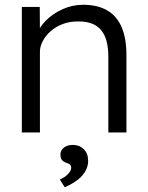

<svg xmlns="http://www.w3.org/2000/svg" viewBox="-20 -554 617 803"><path d="M71.3 0V-525H146.3L147 -412.6L132 -403.7Q142.4 -438.3 171.7 -467.8Q201.1 -497.3 241.9 -515.6Q282.7 -534 327.1 -534Q386.8 -534 427.1 -511.3Q467.4 -488.7 488.1 -441.8Q508.8 -395 508.8 -322.7V0H433.1V-318.1Q433.1 -369.1 418.6 -402.2Q404 -435.2 375.2 -450.4Q346.3 -465.6 303.9 -464.3Q269.8 -464.3 241.3 -453.1Q212.8 -441.9 191.7 -423.4Q170.7 -404.8 158.9 -382.3Q147 -359.8 147 -337.6V0H109.5Q100.2 0 90.7 0Q81.3 0 71.3 0ZM250.7 229.2 230.4 197Q242.4 192 253.2 184Q264 176 270.8 166.3Q277.7 156.7 277.7 146.7Q277.7 140 274.3 135.6Q271 131.3 259.3 127.6Q244 122.6 238.4 114.3Q232.7 106 232.7 92.7Q232.7 75 247 63.6Q261.3 52.1 284.9 52.1Q312.5 52.1 330.6 70.2Q348.7 88.4 348.7 118.6Q348.7 135.6 342.1 151.4Q335.5 167.2 323.2 181Q310.9 194.9 292.4 207Q274 219.2 250.7 229.2Z"/></svg>

Font: Lexend Medium
Style: Regular
Weight: 500
Designer: Bonnie Shaver-Troup, Thomas Jockin
Foundry: Lexend
Version: Version 1.005